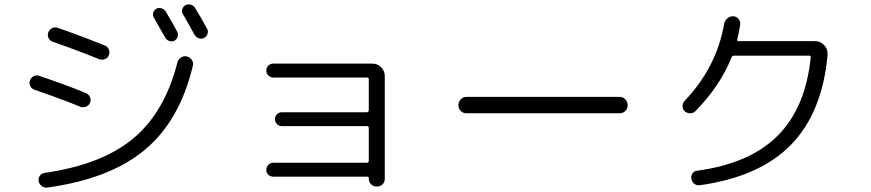

<svg xmlns="http://www.w3.org/2000/svg" viewBox="-20 -848 4040 891"><path d="M749 -794.9Q791 -723.6 802.7 -700.2Q808.6 -689.5 804.2 -677.2Q799.8 -665 789.1 -659.2Q778.3 -653.3 765.6 -657.7Q752.9 -662.1 747.1 -672.9Q716.8 -726.6 694.3 -765.6Q687.5 -776.4 690.9 -788.6Q694.3 -800.8 705.1 -807.1Q715.8 -813.5 729 -809.6Q742.2 -805.7 749 -794.9ZM840.8 -824.2Q852.5 -830.1 865.7 -826.2Q878.9 -822.3 885.7 -810.5Q912.1 -767.6 941.4 -713.9Q947.3 -703.1 942.9 -690.4Q938.5 -677.7 926.8 -671.9Q915 -666 902.3 -670.4Q889.6 -674.8 882.8 -686.5Q863.3 -722.7 829.1 -782.2Q822.3 -793 826.2 -805.7Q830.1 -818.4 840.8 -824.2ZM188.5 -45.9Q453.1 -84 599.1 -206.1Q745.1 -328.1 803.7 -559.6Q807.6 -573.2 820.8 -581.5Q834 -589.8 848.1 -585.9Q862.3 -582 870.6 -569.3Q878.9 -556.6 875 -543Q814.5 -288.1 652.3 -152.8Q490.2 -17.6 199.2 22.5Q185.5 24.4 173.3 15.1Q161.1 5.9 159.2 -8.3Q157.2 -22.5 165.5 -33.2Q173.8 -43.9 188.5 -45.9ZM139.6 -431.6Q126 -436.5 120.1 -449.2Q114.3 -461.9 119.1 -474.6Q123 -487.3 135.7 -494.1Q148.4 -501 162.1 -496.1Q289.1 -453.1 378.9 -416Q391.6 -411.1 397.5 -397.5Q403.3 -383.8 397.9 -371.1Q392.6 -358.4 379.4 -353Q366.2 -347.7 352.5 -352.5Q273.4 -385.7 139.6 -431.6ZM224.6 -654.3Q210.9 -659.2 205.1 -671.9Q199.2 -684.6 204.1 -697.8Q209 -710.9 221.7 -717.3Q234.4 -723.6 248 -718.8Q347.7 -684.6 466.8 -636.7Q479.5 -631.8 484.9 -618.7Q490.2 -605.5 485.4 -592.3Q480.5 -579.1 467.3 -573.7Q454.1 -568.4 440.4 -573.2Q339.8 -614.3 224.6 -654.3Z M1682.6 -92.8Q1690.4 -92.8 1691.4 -100.6V-253.9Q1691.4 -262.7 1682.6 -262.7H1288.1Q1274.4 -262.7 1265.1 -272.5Q1255.9 -282.2 1255.9 -294.9Q1255.9 -307.6 1265.1 -317.4Q1274.4 -327.1 1288.1 -327.1H1682.6Q1690.4 -327.1 1691.4 -335.9V-480.5Q1691.4 -488.3 1682.6 -488.3H1248Q1235.4 -488.3 1225.6 -497.6Q1215.8 -506.8 1215.8 -521.5Q1215.8 -534.2 1225.1 -543.5Q1234.4 -552.7 1248 -552.7H1709Q1732.4 -552.7 1749 -535.6Q1765.6 -518.6 1765.6 -496.1V-18.6Q1765.6 -2.9 1755.4 7.3Q1745.1 17.6 1729 17.6Q1712.9 17.6 1702.1 7.3Q1691.4 -2.9 1691.4 -18.6V-22.5Q1691.4 -28.3 1684.6 -28.3H1248Q1234.4 -28.3 1225.1 -37.1Q1215.8 -45.9 1215.8 -60.1Q1215.8 -74.2 1225.6 -83.5Q1235.4 -92.8 1248 -92.8Z M2144.5 -322.3Q2128.9 -322.3 2118.2 -333Q2107.4 -343.8 2107.4 -359.9Q2107.4 -376 2118.2 -387.2Q2128.9 -398.4 2144.5 -398.4H2855.5Q2871.1 -398.4 2881.8 -387.2Q2892.6 -376 2892.6 -359.9Q2892.6 -343.8 2881.8 -333Q2871.1 -322.3 2855.5 -322.3Z M3207 -332Q3197.3 -322.3 3182.6 -322.3Q3168 -322.3 3157.2 -332Q3147.5 -341.8 3147.5 -355.5Q3147.5 -369.1 3157.2 -379.9Q3305.7 -536.1 3340.8 -738.3Q3343.8 -752.9 3356 -763.2Q3368.2 -773.4 3383.3 -772.5Q3398.4 -771.5 3407.7 -759.8Q3417 -748 3415 -733.4Q3407.2 -687.5 3401.4 -665Q3399.4 -657.2 3408.2 -657.2H3762.7Q3786.1 -657.2 3803.2 -640.1Q3820.3 -623 3820.3 -599.6V-589.8Q3794.9 -323.2 3649.9 -175.3Q3504.9 -27.3 3227.5 11.7Q3213.9 13.7 3202.6 5.4Q3191.4 -2.9 3188.5 -17.6Q3185.5 -31.2 3193.4 -43Q3201.2 -54.7 3214.8 -55.7Q3460 -88.9 3589.4 -218.8Q3718.8 -348.6 3742.2 -582Q3742.2 -589.8 3734.4 -589.8H3385.7Q3377.9 -589.8 3375 -582Q3321.3 -448.2 3207 -332Z"/></svg>

Font: Rounded Mgen+ 2m regular
Style: Regular
Weight: 400
Designer: [Source Han Sans]
Ryoko NISHIZUKA  (kana & ideographs); Paul D. Hunt (Latin, Greek & Cyrillic); Wenlong ZHANG  (bopomofo
Version: Version 1.059.20150602